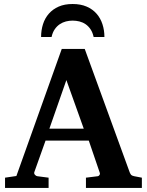

<svg xmlns="http://www.w3.org/2000/svg" viewBox="-20 -929 726 949"><path d="M308.1 -533.2 224.1 -293H394ZM404.8 0V-50.8L463.9 -58.1Q468.8 -59.1 472.2 -64.5Q475.6 -69.8 473.1 -75.2L418.9 -233.9H205.1L149.9 -79.1Q147 -71.3 152.8 -64.9Q158.7 -58.6 164.1 -58.1L220.2 -50.8V0H4.9V-50.8L61 -59.1L285.2 -687H398.9L621.1 -77.1Q625 -67.9 628.7 -64.2Q632.3 -60.5 643.1 -58.1L681.2 -50.8V0ZM442.9 -746.1Q438 -768.6 427.5 -784.2Q417 -799.8 403.1 -809.3Q389.2 -818.8 372.6 -823Q356 -827.1 338.9 -827.1Q322.3 -827.1 305.9 -823Q289.6 -818.8 275.4 -809.3Q261.2 -799.8 250.5 -784.2Q239.7 -768.6 234.9 -746.1H183.1Q183.1 -779.8 192.6 -809.6Q202.1 -839.4 221.7 -861.6Q241.2 -883.8 270.3 -896.5Q299.3 -909.2 338.9 -909.2Q378.4 -909.2 408 -896.5Q437.5 -883.8 457 -861.6Q476.6 -839.4 486.3 -809.6Q496.1 -779.8 496.1 -746.1Z"/></svg>

Font: Charis SIL Phon
Style: Bold
Weight: 700
Foundry: SIL International
Version: Version 5.000